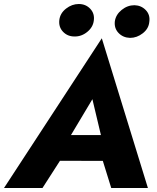

<svg xmlns="http://www.w3.org/2000/svg" viewBox="-52 -938 785 958"><path d="M174 -136 536 -135 547 -264H207ZM409 -443 463 -216 449 -174 503 0H686L456 -747L-32 0H160L275 -179L274 -217ZM521 -832Q517 -797 539.5 -773.5Q562 -750 597 -749Q631 -749 660.5 -772Q690 -795 693 -829Q698 -864 675.5 -887.5Q653 -911 619 -912Q584 -912 555 -888.5Q526 -865 521 -832ZM244 -838Q240 -803 262.5 -779.5Q285 -756 319 -756Q354 -755 383 -778.5Q412 -802 416 -835Q421 -870 398.5 -894Q376 -918 341 -918Q307 -918 277.5 -895Q248 -872 244 -838Z"/></svg>

Font: Jost
Style: Bold Italic
Weight: 700
Italic angle: -5°
Version: Version 3.710